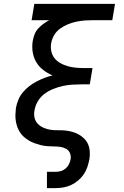

<svg xmlns="http://www.w3.org/2000/svg" viewBox="-20 -755 640 990"><path d="M222 215V131H266Q279 131 292.5 127.5Q306 124 317.5 114.5Q329 105 335.5 92Q342 79 344 66Q347 49 340.5 34Q334 19 319.5 11.5Q305 4 288.5 2Q272 0 255.5 0Q239 0 222 -1.5Q205 -3 189.5 -7Q174 -11 158.5 -16.5Q143 -22 129.5 -30Q116 -38 104 -48.5Q92 -59 83.5 -72Q75 -85 69.5 -100Q64 -115 61.5 -131Q59 -147 59.5 -164Q60 -181 62 -198Q66 -219 74.5 -240Q83 -261 97.5 -278.5Q112 -296 130 -310Q148 -324 168 -334.5Q188 -345 208.5 -353Q229 -361 251 -366Q225 -377 203 -394Q181 -411 167 -434.5Q153 -458 148.5 -487Q144 -516 149 -545Q152 -562 158.5 -578.5Q165 -595 177.5 -608.5Q190 -622 204.5 -632.5Q219 -643 234 -651H143L157 -735H573L559 -651H462Q440 -651 418.5 -649.5Q397 -648 375 -643.5Q353 -639 332 -630.5Q311 -622 291.5 -608.5Q272 -595 260 -575Q248 -555 244 -533Q240 -512 244.5 -491Q249 -470 261.5 -454.5Q274 -439 292 -429Q310 -419 330 -413.5Q350 -408 371.5 -406Q393 -404 415 -404H457L443 -320H401Q377 -320 352.5 -318.5Q328 -317 303.5 -311.5Q279 -306 255 -296.5Q231 -287 210 -271.5Q189 -256 175.5 -233.5Q162 -211 158 -186Q154 -167 158 -148.5Q162 -130 174.5 -117Q187 -104 204 -96.5Q221 -89 239.5 -86Q258 -83 278 -83.5Q298 -84 317 -82Q336 -80 353.5 -75Q371 -70 387 -61Q403 -52 415.5 -39Q428 -26 435 -9Q442 8 443 27Q444 46 441 66Q437 86 430.5 106Q424 126 412 143.5Q400 161 383 175.5Q366 190 346.5 199Q327 208 306.5 211.5Q286 215 265 215Z"/></svg>

Font: Iosevka HT Medium Extended
Style: Italic
Weight: 500
Width: 7
Italic angle: -9°
Monospace: yes
Designer: Belleve Invis
Foundry: Belleve Invis
Version: Version 32.3.0; ttfautohint (v1.8.4)